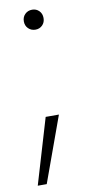

<svg xmlns="http://www.w3.org/2000/svg" viewBox="-80 -555 344 740"><g transform="rotate(-10 92.0 -185.0)"><path d="M102.1 -442.9Q85.4 -442.9 74.2 -453.9Q63 -464.8 63 -481.9Q63 -499 74.2 -510Q85.4 -521 102.1 -521Q118.2 -521 129.2 -510Q140.1 -499 140.1 -481.9Q140.1 -464.8 129.2 -453.9Q118.2 -442.9 102.1 -442.9ZM5.9 150.9 82 -105H133.8L41 150.9Z"/></g></svg>

Font: SVN-Poppins ExtraLight
Style: Regular
Weight: 200
Designer: Ninad Kale (Devanagari), Jonny Pinhorn (Latin)
Foundry: Indian Type Foundry
Version: Version 3.002 2017